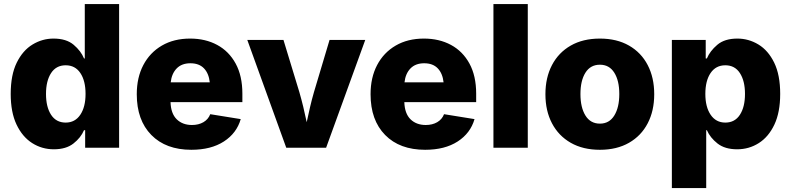

<svg xmlns="http://www.w3.org/2000/svg" viewBox="-20 -748 4004 972"><path d="M252.4 7.8Q192.4 7.8 142.8 -23.7Q93.3 -55.2 63.7 -117.4Q34.2 -179.7 34.2 -272.5Q34.2 -368.7 64.7 -430.7Q95.2 -492.7 144.8 -522.7Q194.3 -552.7 251 -552.7Q315.9 -552.7 353 -521.2Q390.1 -489.7 405.3 -452.1H409.2V-727.5H583V0H411.1V-88.9H405.3Q389.2 -50.8 351.8 -21.5Q314.5 7.8 252.4 7.8ZM312.5 -127.4Q359.9 -127.4 386.5 -167Q413.1 -206.5 413.1 -272.5Q413.1 -339.4 386.7 -378.4Q360.4 -417.5 312.5 -417.5Q264.2 -417.5 238.5 -377.9Q212.9 -338.4 212.9 -272.5Q212.9 -206.5 238.5 -167Q264.2 -127.4 312.5 -127.4Z M948.7 10.3Q819.8 10.3 746.1 -64.7Q672.4 -139.6 672.4 -271Q672.4 -355.5 705.6 -418.7Q738.8 -481.9 799.6 -517.3Q860.4 -552.7 942.4 -552.7Q1020 -552.7 1079.6 -520.5Q1139.2 -488.3 1173.1 -426Q1207 -363.8 1207 -273.9V-231H843.3Q845.2 -172.9 874.8 -144Q904.3 -115.2 951.7 -115.2Q985.4 -115.2 1009.8 -129.4Q1034.2 -143.6 1044.4 -169.9L1198.7 -145Q1178.2 -73.7 1113.3 -31.7Q1048.3 10.3 948.7 10.3ZM844.2 -331.1H1042Q1037.1 -376.5 1012.5 -402.1Q987.8 -427.7 943.8 -427.7Q899.9 -427.7 874.5 -401.6Q849.1 -375.5 844.2 -331.1Z M1429.2 0 1231.9 -545.9H1415L1495.6 -281.2Q1506.3 -244.1 1515.4 -206.5Q1524.4 -168.9 1532.7 -129.4Q1541 -168.9 1549.8 -206.5Q1558.6 -244.1 1569.3 -281.2L1648.4 -545.9H1829.1L1630.9 0Z M2132.3 10.3Q2003.4 10.3 1929.7 -64.7Q1856 -139.6 1856 -271Q1856 -355.5 1889.2 -418.7Q1922.4 -481.9 1983.2 -517.3Q2043.9 -552.7 2126 -552.7Q2203.6 -552.7 2263.2 -520.5Q2322.8 -488.3 2356.7 -426Q2390.6 -363.8 2390.6 -273.9V-231H2026.9Q2028.8 -172.9 2058.3 -144Q2087.9 -115.2 2135.3 -115.2Q2168.9 -115.2 2193.4 -129.4Q2217.8 -143.6 2228 -169.9L2382.3 -145Q2361.8 -73.7 2296.9 -31.7Q2231.9 10.3 2132.3 10.3ZM2027.8 -331.1H2225.6Q2220.7 -376.5 2196 -402.1Q2171.4 -427.7 2127.4 -427.7Q2083.5 -427.7 2058.1 -401.6Q2032.7 -375.5 2027.8 -331.1Z M2651.9 -727.5V0H2478V-727.5Z M3017.1 10.3Q2931.2 10.3 2869.4 -25.1Q2807.6 -60.5 2774.4 -123.8Q2741.2 -187 2741.2 -271Q2741.2 -355 2774.4 -418.5Q2807.6 -481.9 2869.4 -517.3Q2931.2 -552.7 3017.1 -552.7Q3102.5 -552.7 3164.3 -517.3Q3226.1 -481.9 3259 -418.5Q3292 -355 3292 -271Q3292 -187 3259 -123.8Q3226.1 -60.5 3164.3 -25.1Q3102.5 10.3 3017.1 10.3ZM3017.1 -122.1Q3064.5 -122.1 3089.8 -163.1Q3115.2 -204.1 3115.2 -272Q3115.2 -339.8 3089.8 -380.1Q3064.5 -420.4 3017.1 -420.4Q2969.2 -420.4 2943.8 -380.1Q2918.5 -339.8 2918.5 -272Q2918.5 -204.1 2943.8 -163.1Q2969.2 -122.1 3017.1 -122.1Z M3381.3 204.1V-545.9H3552.7V-452.1H3558.6Q3574.2 -489.7 3611.3 -521.2Q3648.4 -552.7 3712.9 -552.7Q3770 -552.7 3819.6 -522.7Q3869.1 -492.7 3899.4 -430.7Q3929.7 -368.7 3929.7 -272.5Q3929.7 -179.7 3900.4 -117.4Q3871.1 -55.2 3821.5 -23.7Q3772 7.8 3711.9 7.8Q3649.9 7.8 3612.5 -21.5Q3575.2 -50.8 3558.6 -88.9H3555.2V204.1ZM3651.9 -127.4Q3700.2 -127.4 3725.8 -167Q3751.5 -206.5 3751.5 -272.5Q3751.5 -338.4 3725.8 -377.9Q3700.2 -417.5 3651.9 -417.5Q3604 -417.5 3577.4 -378.4Q3550.8 -339.4 3550.8 -272.5Q3550.8 -206.5 3577.6 -167Q3604.5 -127.4 3651.9 -127.4Z"/></svg>

Font: Inter Extra Bold
Style: Regular
Weight: 800
Designer: Rasmus Andersson
Foundry: rsms
Version: Version 4.000;git-3c8e0fc